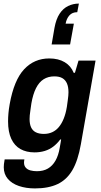

<svg xmlns="http://www.w3.org/2000/svg" viewBox="-20 -864 561 1071"><path d="M175 187Q125 187 85.5 173.5Q46 160 23.5 133.5Q1 107 1 69Q1 61 2 51Q3 41 6 25H116Q115 31 114.5 35Q114 39 114 43Q114 60 123.5 71Q133 82 149.5 86.5Q166 91 186 91Q222 91 247.5 76Q273 61 289.5 32Q306 3 313 -39Q316 -52 317.5 -64.5Q319 -77 321 -86H316Q299 -63 277.5 -46.5Q256 -30 229.5 -22Q203 -14 173 -14Q127 -14 94 -32.5Q61 -51 43 -89.5Q25 -128 25 -187Q25 -207 27 -231Q29 -255 34 -283Q58 -417 114.5 -477.5Q171 -538 255 -538Q306 -538 341 -517Q376 -496 391 -458H398L418 -526H513L431 -59Q415 32 383.5 85.5Q352 139 301 163Q250 187 175 187ZM225 -117Q250 -117 271 -126.5Q292 -136 308 -155Q324 -174 335.5 -202.5Q347 -231 353 -268Q356 -290 358 -304.5Q360 -319 361 -329.5Q362 -340 362 -349Q362 -379 353.5 -398.5Q345 -418 328 -428Q311 -438 283 -438Q249 -438 223.5 -422Q198 -406 181 -372.5Q164 -339 155 -287Q152 -264 149.5 -248Q147 -232 146 -221Q145 -210 145 -200Q145 -172 153.5 -153.5Q162 -135 180 -126Q198 -117 225 -117ZM420 -844 411 -796Q383 -796 367 -778Q351 -760 346 -732H392L371 -616H268L284 -709Q293 -758 312.5 -787.5Q332 -817 360 -830.5Q388 -844 420 -844Z"/></svg>

Font: Archivo SemiCondensed SemiBold
Style: Italic
Weight: 600
Width: 4
Italic angle: -10°
Designer: Hector Gatti
Foundry: Omnibus-Type
Version: Version 2.001